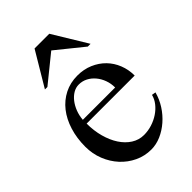

<svg xmlns="http://www.w3.org/2000/svg" viewBox="-216 -808 909 909"><g transform="rotate(-45 238.5 -353.5)"><path d="M290.5 -718.3 395 -546.4H376.5L241.2 -655.8L106 -546.4H89.4L191.9 -718.3ZM331.1 -317.9Q331.1 -344.7 322.3 -368.7Q313.5 -392.6 298.3 -410.6Q283.2 -428.7 262.9 -439.2Q242.7 -449.7 219.2 -449.7Q199.2 -449.7 181.4 -439.2Q163.6 -428.7 149.4 -410.6Q135.3 -392.6 126 -368.7Q116.7 -344.7 114.7 -317.9ZM244.6 11.2Q200.7 11.2 162.1 -7.1Q123.5 -25.4 94.7 -56.9Q65.9 -88.4 49.3 -130.1Q32.7 -171.9 32.7 -219.2Q32.7 -276.9 47.9 -325.4Q63 -374 90.8 -409.4Q118.7 -444.8 157.7 -464.6Q196.8 -484.4 244.6 -484.4Q287.1 -484.4 322.5 -469.2Q357.9 -454.1 383.3 -428.2Q408.7 -402.3 422.6 -367.2Q436.5 -332 436.5 -292.5H114.7Q114.7 -244.6 126.2 -202.6Q137.7 -160.6 158.2 -129.4Q178.7 -98.1 207 -80.1Q235.4 -62 269 -62Q296.4 -62 322.8 -70.3Q349.1 -78.6 371.1 -93.3Q393.1 -107.9 408.7 -127.7Q424.3 -147.5 429.7 -169.9L449.7 -166.5Q439.9 -129.9 419.2 -97.7Q398.4 -65.4 370.6 -41.3Q342.8 -17.1 310.3 -2.9Q277.8 11.2 244.6 11.2Z"/></g></svg>

Font: Khmer Busra Bunong
Style: Regular
Weight: 400
Designer: D. Kanjahn
Version: Version 7.100; 2014